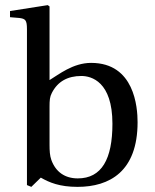

<svg xmlns="http://www.w3.org/2000/svg" viewBox="-20 -717 602 748"><path d="M19 -650 55 -647C79 -644 85 -639 85 -603V4L102 11L139 -25C172 -6 212 11 282 11C407 11 516 -49 516 -241C516 -299 504 -472 335 -472C264 -472 208 -426 173 -405V-692L166 -697L19 -674ZM173 -153V-302C173 -326 174 -340 182 -355C205 -400 244 -421 297 -421C336 -421 418 -399 418 -235C418 -97 376 -22 283 -22C233 -22 197 -47 180 -94C174 -111 173 -130 173 -153Z"/></svg>

Font: erewhon
Style: Regular
Weight: 400
Version: Version 1.0.0